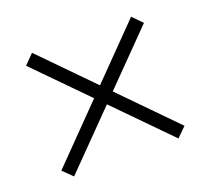

<svg xmlns="http://www.w3.org/2000/svg" viewBox="-82 -634 669 618"><g transform="rotate(-20 252.0 -325.0)"><path d="M41.5 -146 421.9 -534.7 454.1 -502 73.7 -114.3ZM50.3 -502 82.5 -534.7 463.4 -146 431.2 -114.3Z"/></g></svg>

Font: Heebo ExtraLight
Style: Regular
Weight: 250
Designer: Oded Ezer
Foundry: Ezer Type House
Version: Version 3.100